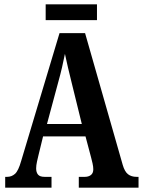

<svg xmlns="http://www.w3.org/2000/svg" viewBox="-20 -867 660 887"><path d="M4 0V-50H13Q34 -50 49.5 -64Q65 -78 78 -124L255 -714H373L547 -105Q556 -74 571.5 -62Q587 -50 611 -50H620V0H344V-50H372Q389 -50 400 -58.5Q411 -67 411 -85Q411 -97 407.5 -112.5Q404 -128 401 -139L375 -237H179L158 -151Q155 -139 151 -121Q147 -103 147 -89Q147 -71 155.5 -60.5Q164 -50 186 -50H218V0ZM197 -294H358L311 -485Q302 -522 294 -555Q286 -588 280 -618Q274 -588 266.5 -555.5Q259 -523 250 -491ZM191 -774V-847H428V-774Z"/></svg>

Font: Noto Serif ExtraCondensed
Style: Bold
Weight: 700
Width: 2
Designer: Monotype Design Team
Foundry: Monotype Imaging Inc.
Version: Version 2.014; ttfautohint (v1.8.4.7-5d5b)